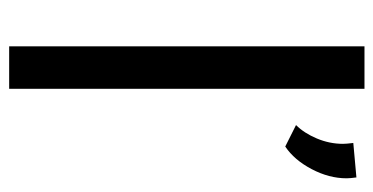

<svg xmlns="http://www.w3.org/2000/svg" viewBox="-218 -597 815 419"><g transform="rotate(90 189.5 -387.5)"><path d="M173.8 -775.4V0H81.1V-775.4ZM252.9 -626Q270.5 -643.6 282.2 -671.4Q293.9 -699.2 293.9 -728.5Q293.9 -735.4 292 -751L367.2 -757.8Q369.1 -744.1 369.1 -736.3Q369.1 -698.2 349.1 -660.2Q329.1 -622.1 299.8 -602.5Z"/></g></svg>

Font: Josefin Sans CFJ
Style: Regular
Weight: 400
Designer: Santiago Orozco
Foundry: Typemade
Version: Version 2.000